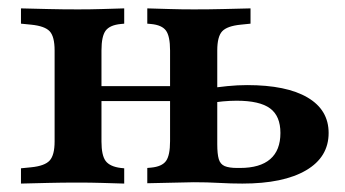

<svg xmlns="http://www.w3.org/2000/svg" viewBox="-20 -436 819 456"><path d="M165.3 -2.4Q126.6 -2.4 95.2 -1.6Q63.7 -0.8 29.8 0V-36.3L54 -38.7Q86.3 -41.9 98 -54.8Q109.7 -67.7 109.7 -100V-316.1Q109.7 -349.2 98 -361.7Q86.3 -374.2 54 -377.4L29.8 -379.8V-416.1Q63.7 -415.3 95.2 -414.5Q126.6 -413.7 165.3 -413.7Q196 -413.7 221.4 -414.5Q246.8 -415.3 275 -416.1V-379.8L266.9 -379Q241.1 -376.6 231 -363.3Q221 -350 221 -316.1V-100Q221 -66.9 231 -53.6Q241.1 -40.3 266.9 -37.1L275 -36.3V0Q246.8 -0.8 221.4 -1.6Q196 -2.4 165.3 -2.4ZM383.9 -208.1V-316.1Q383.9 -350 374.2 -363.3Q364.5 -376.6 338.7 -379L329.8 -379.8V-416.1Q358.9 -415.3 384.3 -414.5Q409.7 -413.7 440.3 -413.7Q478.2 -413.7 509.7 -414.5Q541.1 -415.3 575 -416.1V-379.8L551.6 -377.4Q519.4 -374.2 507.7 -361.7Q496 -349.2 496 -316.1V-208.1ZM178.2 -196V-231.5H427.4V-196ZM440.3 -3.2Q409.7 -2.4 384.3 -2Q358.9 -1.6 329.8 -0.8V-37.1L338.7 -37.9Q364.5 -40.3 374.2 -53.6Q383.9 -66.9 383.9 -100.8V-208.1H496V-93.5Q496 -70.2 499.6 -58.1Q503.2 -46 513.7 -41.5Q524.2 -37.1 543.5 -37.1H550Q597.6 -37.1 621.8 -58.1Q646 -79 646 -120.2Q646 -160.5 621.4 -178.6Q596.8 -196.8 541.9 -196.8Q526.6 -196.8 508.9 -195.2Q491.1 -193.5 468.5 -189.5V-225Q496 -229 520.2 -231.5Q544.4 -233.9 566.9 -233.9Q660.5 -233.9 710.5 -204.4Q760.5 -175 760.5 -120.2Q760.5 -62.9 706.9 -31.5Q653.2 0 555.6 0Q528.2 0 500.4 -1.6Q472.6 -3.2 440.3 -3.2Z"/></svg>

Font: Playfair 9pt
Style: Bold
Weight: 700
Designer: Claus Eggers Sørensen
Foundry: Claus Eggers Sørensen
Version: Version 2.203